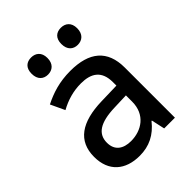

<svg xmlns="http://www.w3.org/2000/svg" viewBox="-212 -858 986 986"><g transform="rotate(-45 281.5 -365.0)"><path d="M401 -617C433 -617 459 -637 459 -680C459 -722 433 -741 401 -741C369 -741 344 -723 344 -680C344 -637 369 -617 401 -617ZM185 -617C217 -617 243 -637 243 -680C243 -722 217 -741 185 -741C153 -741 128 -723 128 -680C128 -637 153 -617 185 -617ZM223 11C292 11 347 -16 392 -73H395L411 0H489V-364C489 -490 416 -550 279 -550C199 -550 139 -530 83 -502L119 -425C166 -451 217 -466 272 -466C345 -466 393 -437 393 -354V-329L282 -326C134 -322 53 -267 53 -151C53 -45 120 11 223 11ZM245 -74C190 -74 151 -99 151 -156C151 -219 198 -253 308 -256L392 -259V-214C392 -119 321 -74 245 -74Z"/></g></svg>

Font: Noto Sans Mono SemiCondensed Medium
Style: Regular
Weight: 500
Width: 4
Designer: Monotype Design Team
Foundry: Monotype Imaging Inc.
Version: Version 2.014